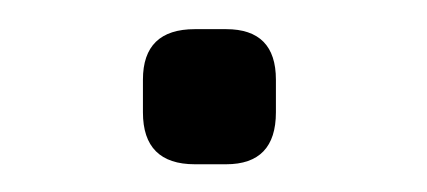

<svg xmlns="http://www.w3.org/2000/svg" viewBox="-20 -516 300 135"><path d="M117 -400.5Q80.5 -400.5 80.5 -437V-460Q80.5 -495.5 117 -495.5H139Q174 -495.5 174 -460V-437Q174 -400.5 139 -400.5Z"/></svg>

Font: Jura Light SemiBold
Style: Regular
Weight: 600
Version: Version 5.106